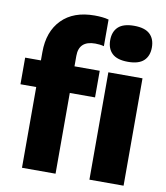

<svg xmlns="http://www.w3.org/2000/svg" viewBox="-89 -892 836 966"><g transform="rotate(10 329.0 -409.0)"><path d="M89 0V-412.5H8.5V-548.5H89V-591Q89 -696 148.8 -757Q208.5 -818 316.5 -818Q336 -818 354.2 -816.2Q372.5 -814.5 388.5 -810V-674Q377.5 -677 366.5 -678.2Q355.5 -679.5 344 -679.5Q260.5 -679.5 260.5 -602V-548.5H389.5V-412.5H260.5V0ZM433.5 0V-548.5H608V0ZM521 -617.5Q466 -617.5 440.2 -641.8Q414.5 -666 414.5 -709.5Q414.5 -753 440.2 -777.2Q466 -801.5 521 -801.5Q576 -801.5 601.8 -777.2Q627.5 -753 627.5 -709.5Q627.5 -666 601.8 -641.8Q576 -617.5 521 -617.5Z"/></g></svg>

Font: Encode Sans Semi Condensed ExtraBold
Style: Regular
Weight: 800
Width: 4
Designer: Multiple Designers
Foundry: Impallari Type
Version: Version 3.000; ttfautohint (v1.8.3) -l 8 -r 50 -G 200 -x 14 